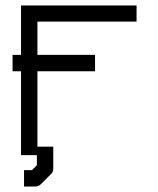

<svg xmlns="http://www.w3.org/2000/svg" viewBox="-20 -617 580 703"><path d="M26 -386V-416H57V-597H480V-538H117V-416H328V-386V-356H117V-80H145H175V0Q175 14 166 21L130 57Q121 66 109 66H68V36V6H97L115 -12V-49H57V-356H26Z"/></svg>

Font: ibm3270
Style: Regular
Weight: 400
Monospace: yes
Version: Version 2.0.3